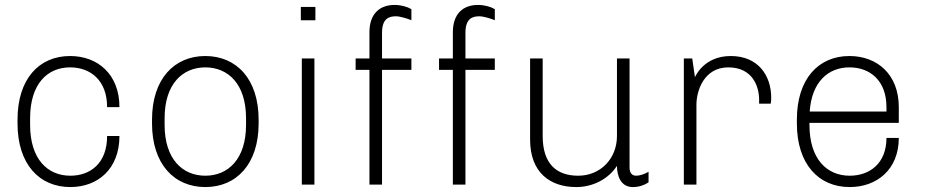

<svg xmlns="http://www.w3.org/2000/svg" viewBox="-20 -748 3754 778"><path d="M464 -197H414C414 -86 346 -36 265 -36C173 -36 102 -103 102 -242V-269C102 -408 172 -475 264 -475C346 -475 414 -423 414 -314H464C464 -447 376 -521 264 -521C138 -521 51 -428 51 -263V-248C51 -83 139 10 265 10C377 10 464 -64 464 -197Z M812 10C938 10 1028 -83 1028 -248V-263C1028 -428 938 -521 812 -521C686 -521 596 -428 596 -263V-248C596 -83 686 10 812 10ZM812 -36C720 -36 647 -103 647 -242V-269C647 -408 720 -475 812 -475C904 -475 977 -408 977 -269V-242C977 -103 904 -36 812 -36Z M1199 -720V-666H1258V-720ZM1203 0H1254V-511H1203Z M1647 -666V-711C1630 -721 1604 -728 1579 -728C1520 -728 1477 -694 1477 -617V-511H1421V-465H1477V0H1528V-465H1647V-511H1528V-615C1528 -674 1557 -682 1585 -682C1600 -682 1631 -673 1647 -666Z M1985 -666V-711C1968 -721 1942 -728 1917 -728C1858 -728 1815 -694 1815 -617V-511H1759V-465H1815V0H1866V-465H1985V-511H1866V-615C1866 -674 1895 -682 1923 -682C1938 -682 1969 -673 1985 -666Z M2480 -76C2480 -36 2495 10 2544 10C2568 10 2590 3 2608 -9V-52C2593 -43 2573 -36 2558 -36C2543 -36 2531 -45 2531 -69V-511H2480V-197C2480 -105 2413 -36 2323 -36C2233 -36 2179 -86 2179 -197V-511H2128V-182C2128 -49 2209 10 2315 10C2382 10 2445 -22 2480 -76Z M3056 -328H3103C3103 -328 3105 -338 3105 -352C3105 -442 3052 -521 2941 -521C2830 -521 2796 -435 2796 -435L2785 -511H2751V0H2802V-324C2802 -379 2832 -475 2931 -475C3030 -475 3056 -397 3056 -344Z M3622 -189H3572C3572 -84 3502 -36 3423 -36C3331 -36 3260 -103 3260 -242V-250H3622V-314C3622 -447 3534 -521 3422 -521C3296 -521 3209 -428 3209 -263V-248C3209 -83 3297 10 3423 10C3533 10 3622 -61 3622 -189ZM3422 -475C3504 -475 3572 -423 3572 -314V-296H3261C3269 -416 3336 -475 3422 -475Z"/></svg>

Font: Chivo Light
Style: Regular
Weight: 300
Designer: Hector Gatti
Foundry: Omnibus-Type
Version: Version 1.003;PS 001.003;hotconv 1.0.70;makeotf.lib2.5.58329